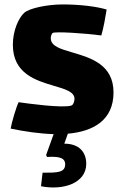

<svg xmlns="http://www.w3.org/2000/svg" viewBox="-20 -594 555 866"><path d="M492 -177C492 -303 389 -333 308 -357C254 -373 209 -385 209 -422C209 -430 212 -440 217 -445C226 -453 364 -444 437 -434C447 -467 457 -525 461 -551C415 -565 339 -574 263 -574C193 -574 112 -557 89 -536C65 -514 38 -458 38 -392C38 -262 142 -231 223 -207C274 -192 316 -180 316 -148C316 -138 311 -121 302 -118C262 -105 99 -128 64 -133C54 -114 33 -43 28 -14C90 -1 158 9 222 11L188 105L192 114C233 112 274 112 274 147C274 185 238 185 172 185L165 246C263 266 369 233 369 145C369 91 336 54 270 54L286 9C401 -1 492 -52 492 -177Z"/></svg>

Font: FilmFarsi Display
Style: Regular
Weight: 400
Designer: Borna Izadpanah
Foundry: Borna Izadpanah
Version: Version 1.000;PS 001.000;hotconv 1.0.88;makeotf.lib2.5.64775